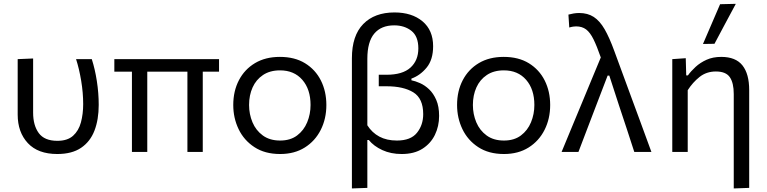

<svg xmlns="http://www.w3.org/2000/svg" viewBox="-20 -812 4098 1026"><path d="M286 11Q183 11 128.8 -47.2Q74.5 -105.5 74.5 -199.5V-496L157 -499.5V-210Q157 -142 187.2 -100.8Q217.5 -59.5 286.5 -59.5Q340.5 -59.5 370.5 -86.5Q400.5 -113.5 412.5 -158.2Q424.5 -203 424.5 -256Q424.5 -316 413.8 -380.5Q403 -445 386.5 -496H470.5Q487.5 -443.5 497.5 -379Q507.5 -314.5 507.5 -251.5Q507.5 -173 484.8 -114Q462 -55 413.2 -22Q364.5 11 286 11Z M685 0V-429H591V-496H1150.5V-429H1063.5V0H981.5V-429H767V0Z M1477 11Q1395.5 11 1339.5 -25.8Q1283.5 -62.5 1255 -122Q1226.5 -181.5 1226.5 -251Q1226.5 -325.5 1256.8 -383.5Q1287 -441.5 1342.8 -474.8Q1398.5 -508 1475.5 -508Q1555 -508 1610.2 -474Q1665.5 -440 1694.8 -381.8Q1724 -323.5 1724 -251Q1724 -177.5 1694 -118Q1664 -58.5 1608.8 -23.8Q1553.5 11 1477 11ZM1477 -61Q1531.5 -61 1567.5 -88Q1603.5 -115 1621.5 -158.5Q1639.5 -202 1639.5 -251Q1639.5 -335 1595.5 -385.5Q1551.5 -436 1476.5 -436Q1422.5 -436 1385.5 -411.2Q1348.5 -386.5 1329.8 -344.8Q1311 -303 1311 -251Q1311 -202 1329.2 -158.5Q1347.5 -115 1384.5 -88Q1421.5 -61 1477 -61Z M1860.5 195V-501Q1860.5 -621.5 1921 -683.5Q1981.5 -745.5 2088 -745.5Q2181 -745.5 2237.8 -698Q2294.5 -650.5 2294.5 -565Q2294.5 -493 2259.8 -450.8Q2225 -408.5 2178.5 -392V-383Q2199 -379 2224.5 -367.8Q2250 -356.5 2273 -334.8Q2296 -313 2311.2 -278.2Q2326.5 -243.5 2326.5 -192.5Q2326.5 -137.5 2304 -91.2Q2281.5 -45 2237.2 -17Q2193 11 2126.5 11Q2068.5 11 2023 -10Q1977.5 -31 1950.5 -64H1943V192ZM2101 -61Q2175 -61 2208.2 -102.5Q2241.5 -144 2241.5 -202Q2241.5 -286 2188.8 -318.5Q2136 -351 2045.5 -351H2004V-412.5H2045Q2131.5 -412.5 2173.5 -450.8Q2215.5 -489 2215.5 -553.5Q2215.5 -618 2178.5 -647.2Q2141.5 -676.5 2086.5 -676.5Q2017 -676.5 1980 -632.5Q1943 -588.5 1943 -497.5V-142.5Q1968 -103 2007.2 -82Q2046.5 -61 2101 -61Z M2673 11Q2591.5 11 2535.5 -25.8Q2479.5 -62.5 2451 -122Q2422.5 -181.5 2422.5 -251Q2422.5 -325.5 2452.8 -383.5Q2483 -441.5 2538.8 -474.8Q2594.5 -508 2671.5 -508Q2751 -508 2806.2 -474Q2861.5 -440 2890.8 -381.8Q2920 -323.5 2920 -251Q2920 -177.5 2890 -118Q2860 -58.5 2804.8 -23.8Q2749.5 11 2673 11ZM2673 -61Q2727.5 -61 2763.5 -88Q2799.5 -115 2817.5 -158.5Q2835.5 -202 2835.5 -251Q2835.5 -335 2791.5 -385.5Q2747.5 -436 2672.5 -436Q2618.5 -436 2581.5 -411.2Q2544.5 -386.5 2525.8 -344.8Q2507 -303 2507 -251Q2507 -202 2525.2 -158.5Q2543.5 -115 2580.5 -88Q2617.5 -61 2673 -61Z M2981 0Q3009 -67.5 3039.2 -140.5Q3069.5 -213.5 3098 -282Q3119.5 -334 3143.2 -391.2Q3167 -448.5 3190.5 -505Q3169.5 -565.5 3151.5 -602Q3133.5 -638.5 3112 -654.8Q3090.5 -671 3058.5 -671Q3053 -671 3043.2 -669.8Q3033.5 -668.5 3022 -665L3017.5 -734Q3030.5 -737.5 3045 -740Q3059.5 -742.5 3075 -742.5Q3120.5 -742.5 3152.8 -721.5Q3185 -700.5 3210.8 -656Q3236.5 -611.5 3262.5 -540L3357 -283Q3381.5 -217 3399 -169.2Q3416.5 -121.5 3431 -81.8Q3445.5 -42 3461 0H3369.5Q3349.5 -62 3329.2 -123.8Q3309 -185.5 3288 -248L3236 -408H3227L3164.5 -245Q3140 -181 3116.8 -120.2Q3093.5 -59.5 3071 0Z M3901 195V-309.5Q3901 -369 3880 -399.5Q3859 -430 3805.5 -430Q3755 -430 3718.2 -400.8Q3681.5 -371.5 3655 -330V0H3572.5V-496L3644.5 -501L3647 -409H3656Q3672 -431.5 3697 -454.5Q3722 -477.5 3756 -492.8Q3790 -508 3834 -508Q3911.5 -508 3947.5 -462.5Q3983.5 -417 3983.5 -330.5V192ZM3736.5 -577Q3759.5 -630.5 3782.5 -683.8Q3805.5 -737 3828 -789.5L3912 -791.5Q3883 -737.5 3854.5 -684.2Q3826 -631 3798 -578Z"/></svg>

Font: Commissioner
Style: Regular
Weight: 400
Designer: Kostas Bartsokas
Foundry: Kostas Bartsokas
Version: Version 1.000; ttfautohint (v1.8.3)